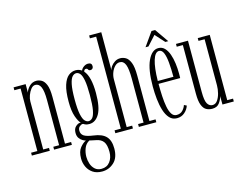

<svg xmlns="http://www.w3.org/2000/svg" viewBox="-127 -962 1833 1423"><g transform="rotate(-15 789.5 -250.5)"><path d="M18 0V-22H66V-501.5H18V-523.5H110.5V-458.5Q116.5 -482 138.8 -504.5Q161 -527 193 -527Q212 -527 231.8 -516.5Q251.5 -506 264.8 -474.8Q278 -443.5 278 -380.5V-22H325V0H188.5V-22H233V-368.5Q233 -438.5 219.2 -469Q205.5 -499.5 177.5 -499.5Q159 -499.5 144 -480.8Q129 -462 120 -436.8Q111 -411.5 111 -391.5V-22H155.5V0Z M492 249Q449 249 420.8 229.8Q392.5 210.5 378.5 180.2Q364.5 150 364.5 116Q364.5 62 388 33.5Q411.5 5 433.5 -4Q426.5 -5.5 412 -13.2Q397.5 -21 385.8 -36.8Q374 -52.5 374 -78Q374 -110.5 392.2 -126.5Q410.5 -142.5 424.5 -142.5Q430.5 -143 431.5 -142.5Q415 -157 399.8 -200.2Q384.5 -243.5 384.5 -315Q384.5 -395 399.5 -441.2Q414.5 -487.5 439.2 -507.2Q464 -527 494 -527Q520.5 -527 540.5 -512.5Q548 -529.5 563.8 -540Q579.5 -550.5 595.5 -550.5Q624.5 -550.5 624.5 -524Q624.5 -513.5 618.5 -506.5Q612.5 -499.5 602 -499.5Q589.5 -499.5 585.5 -508.5Q581.5 -517.5 571 -517.5Q557.5 -517.5 554 -500Q576 -475.5 586.5 -430.8Q597 -386 597 -325.5Q597 -215.5 567.8 -165.5Q538.5 -115.5 491 -115.5Q470 -115.5 458.8 -121.2Q447.5 -127 446 -128.5Q444.5 -129 441.5 -129Q431.5 -129 418.5 -118.5Q405.5 -108 405.5 -87.5Q405.5 -60.5 426 -46.5Q446.5 -32.5 498.5 -25.5Q562.5 -17.5 592.2 13.8Q622 45 622 107Q622 177.5 583.2 213.2Q544.5 249 492 249ZM491 -137.5Q507.5 -137.5 520.8 -152Q534 -166.5 541.8 -206.5Q549.5 -246.5 549.5 -323.5Q549.5 -397 542 -436.2Q534.5 -475.5 521.5 -490.2Q508.5 -505 493 -505Q476.5 -505 462.8 -490.2Q449 -475.5 440.5 -435.5Q432 -395.5 432 -320.5Q432 -245 440.5 -205.5Q449 -166 462.5 -151.8Q476 -137.5 491 -137.5ZM492 228.5Q534 228.5 557.5 197.8Q581 167 581 122.5Q581 68 563 43.8Q545 19.5 509 13Q489 9 476.5 6.2Q464 3.5 458.5 2Q429.5 18 417.5 49.5Q405.5 81 405.5 114Q405.5 140.5 414.2 167Q423 193.5 442.2 211Q461.5 228.5 492 228.5Z M658.5 0V-22H706.5V-728H658.5V-750H751.5V-459Q753 -471 764.2 -487Q775.5 -503 794 -515.2Q812.5 -527.5 836.5 -527.5Q858 -527.5 878.5 -515.8Q899 -504 912.5 -470.5Q926 -437 926 -371.5V-22H973V0H839V-22H881V-359.5Q881 -434 868 -467Q855 -500 825 -500Q805 -500 788.5 -483.8Q772 -467.5 762 -442.5Q752 -417.5 751.5 -391.5V-22H793.5V0Z M1129.5 11Q1095.5 11 1073.2 -13.2Q1051 -37.5 1038.5 -77.5Q1026 -117.5 1021 -165.8Q1016 -214 1016 -262.5Q1016 -391.5 1047.5 -459.2Q1079 -527 1128.5 -527Q1157.5 -527 1176.8 -507Q1196 -487 1207.5 -454.5Q1219 -422 1224 -383.2Q1229 -344.5 1229 -307Q1229 -297.5 1229 -288.5Q1229 -279.5 1228.5 -270.5H1062.5Q1062.5 -222 1065 -176Q1067.5 -130 1074.5 -93.2Q1081.5 -56.5 1095.5 -34.8Q1109.5 -13 1133 -13Q1163.5 -13 1180.5 -31.8Q1197.5 -50.5 1203.5 -70.5L1223 -61Q1214 -32 1189.2 -10.5Q1164.5 11 1129.5 11ZM1128.5 -505.5Q1098.5 -505.5 1081.2 -450Q1064 -394.5 1062.5 -292.5H1182.5Q1182.5 -353 1178.2 -401.2Q1174 -449.5 1162.2 -477.5Q1150.5 -505.5 1128.5 -505.5ZM1039.5 -557.5 1113.5 -662.5H1141L1214 -557.5H1191.5L1127 -629L1062 -557.5Z M1400.5 11Q1375.5 11 1355.2 0.2Q1335 -10.5 1323 -40.8Q1311 -71 1311 -128.5V-501.5H1264V-523H1356V-130.5Q1356 -62.5 1370.5 -38.8Q1385 -15 1409.5 -15Q1432.5 -15 1447.5 -36.2Q1462.5 -57.5 1470.2 -88.2Q1478 -119 1478 -148V-501.5H1431V-523H1523V-22H1567.5V0H1480.5L1480 -65Q1474.5 -40 1456.2 -14.5Q1438 11 1400.5 11Z"/></g></svg>

Font: Imbue 50pt ExtraLight
Style: Regular
Weight: 200
Designer: Tyler Finck
Foundry: Etcetera Type Company
Version: Version 1.102; ttfautohint (v1.8.3)